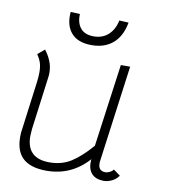

<svg xmlns="http://www.w3.org/2000/svg" viewBox="-79 -757 737 832"><g transform="rotate(10 289.5 -341.0)"><path d="M180 7Q107 7 73 -28Q39 -63 44 -136L74 -365Q77 -389 77 -407Q77 -432 71.5 -449Q66 -466 54 -484L84 -509Q100 -489 110 -464.5Q120 -440 120 -414Q120 -402 119 -396L88 -160Q86 -138 86 -129Q86 -31 187 -31Q241 -31 282 -57Q323 -83 369 -136L419 -500H460L403 -77Q402 -73 402 -65Q402 -31 433 -31Q443 -31 453.5 -36.5Q464 -42 468 -49L498 -27Q486 -10 468 -1.5Q450 7 433 7Q396 7 378 -14.5Q360 -36 364 -76Q290 7 180 7ZM165 -689 206 -687Q204 -648 223 -625Q242 -602 281 -602Q320 -602 345.5 -625.5Q371 -649 379 -689L420 -687Q409 -626 372.5 -594.5Q336 -563 279 -563Q218 -563 189 -596.5Q160 -630 165 -689Z"/></g></svg>

Font: Bellota Light
Style: Italic
Weight: 300
Italic angle: -7.5°
Designer: Kemie Guaida
Foundry: Kemie Guaida
Version: Version 4.001